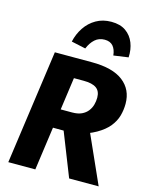

<svg xmlns="http://www.w3.org/2000/svg" viewBox="-137 -1040 882 1127"><g transform="rotate(15 303.5 -476.5)"><path d="M122.6 -693.6H347.7Q474.5 -693.6 538.2 -644.2Q601.9 -594.9 601.9 -508.9Q601.9 -471.2 591.9 -435.5Q581.8 -399.8 556 -367.8Q530.2 -335.8 483.8 -309.1Q437.4 -282.4 364 -262.7L210.6 -263.4L226.5 -378.7H311.9Q346.6 -378.7 369.5 -389.4Q392.4 -400.2 406.3 -418.1Q420.3 -436 426.1 -457.5Q432 -479 432 -500.1Q432 -540.1 406.8 -558Q381.6 -576 329.7 -576H270L189.8 0H25.6ZM285.7 -277.4 437.9 -305.9 574.7 0H395.3ZM289.1 -761.6 202.4 -780.3Q213 -828.1 239.2 -867.2Q265.3 -906.3 305.5 -929.4Q345.7 -952.6 398 -952.6Q452 -952.6 485.9 -928.6Q519.9 -904.6 535.6 -864.7Q551.3 -824.7 548.6 -776.9L459 -764.3Q455.3 -800.4 437.8 -820.7Q420.2 -840.9 386.9 -840.9Q351.8 -840.9 327.8 -819.3Q303.8 -797.7 289.1 -761.6Z"/></g></svg>

Font: Fira Sans Variable
Style: Italic
Weight: 397
Italic angle: -8°
Designer: Carrois Corporate & Edenspiekermann AG
Foundry: Carrois Corporate GbR & Edenspiekermann AG
Version: Version 4.202